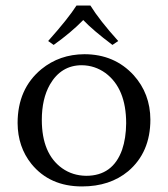

<svg xmlns="http://www.w3.org/2000/svg" viewBox="-20 -667 610 697"><path d="M276.9 -430.2Q201.7 -430.2 161.1 -359.9Q131.8 -308.1 131.8 -231.9Q131.8 -108.9 205.6 -56.2Q243.7 -29.3 293 -28.8Q389.6 -28.8 423.3 -123.5Q437.5 -165 438 -219.2Q438 -346.2 362.8 -401.9Q324.2 -429.7 276.9 -430.2ZM525.9 -232.9Q525.9 -113.8 445.3 -45.4Q378.9 9.8 277.8 9.8Q160.6 9.8 94.2 -71.8Q44.4 -133.8 43.9 -220.2Q43.9 -344.7 130.4 -416Q196.3 -469.7 286.1 -470.2Q395.5 -470.2 465.3 -394Q525.4 -327.1 525.9 -232.9ZM308.1 -647Q341.8 -592.8 409.2 -518.1L388.2 -503.9Q317.4 -557.1 282.2 -594.2Q237.3 -548.3 174.8 -503.9L154.8 -518.1Q227.1 -599.1 257.8 -647Z"/></svg>

Font: Linux Biolinum Capitals O
Style: Small Caps
Weight: 400
Designer: Philipp H. Poll
Foundry: Philipp H. Poll
Version: Version 1.0.4